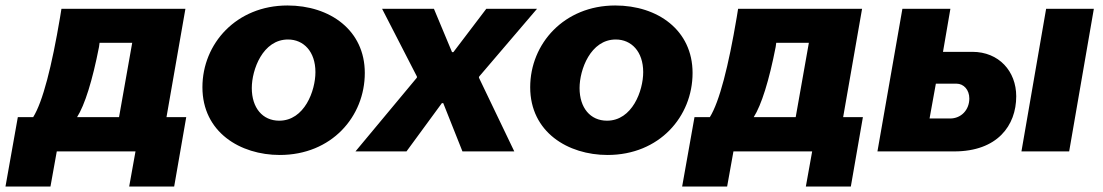

<svg xmlns="http://www.w3.org/2000/svg" viewBox="-79 -552 4022 700"><path d="M-59 128H105L128 0H415L392 128H556L600 -125H528L597 -520H145L140 -489C110 -311 77 -181 42 -125H-14ZM202 -125C230 -169 258 -258 282 -381L284 -396H403L355 -125Z M941 13C1130 13 1251 -127 1251 -286C1251 -442 1124 -532 969 -532C783 -532 659 -393 659 -234C659 -70 797 13 941 13ZM939 -112C878 -112 839 -159 839 -231C839 -298 879 -408 971 -408C1028 -408 1071 -364 1071 -289C1071 -221 1031 -112 939 -112Z M1217 0H1403L1532 -176H1537L1607 0H1796L1667 -269L1668 -273L1879 -520H1694L1574 -362H1569L1503 -520H1314L1441 -273V-269Z M2136 13C2325 13 2446 -127 2446 -286C2446 -442 2319 -532 2164 -532C1978 -532 1854 -393 1854 -234C1854 -70 1992 13 2136 13ZM2134 -112C2073 -112 2034 -159 2034 -231C2034 -298 2074 -408 2166 -408C2223 -408 2266 -364 2266 -289C2266 -221 2226 -112 2134 -112Z M2408 128H2572L2595 0H2882L2859 128H3023L3067 -125H2995L3064 -520H2612L2607 -489C2577 -311 2544 -181 2509 -125H2453ZM2669 -125C2697 -169 2725 -258 2749 -381L2751 -396H2870L2822 -125Z M3120 0H3400C3557 0 3626 -94 3626 -201C3626 -292 3563 -363 3466 -363H3359L3386 -520H3211ZM3645 0H3819L3909 -520H3735ZM3310 -120 3333 -247H3408C3435 -247 3455 -224 3455 -193C3455 -151 3425 -120 3385 -120Z"/></svg>

Font: Fixel Display 20240404 ExBold
Style: Italic
Weight: 800
Italic angle: -10°
Designer: AlfaBravo + MacPaw
Foundry: Kyrylo Tkachov, Marchela Mozhyna, Serhii Makarenko, Maria Weinstein, Zakhar Kryvoshyya
Version: Version 1.211;Glyphs 3.2 (3225)